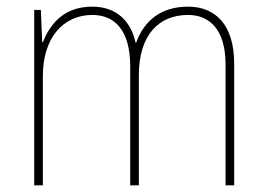

<svg xmlns="http://www.w3.org/2000/svg" viewBox="-20 -558 803 578"><path d="M546 -538C462 -538 413 -493 390 -430H388C374 -495 330 -538 258 -538C166 -538 128 -478 109 -431H107L103 -528H83V0H109V-329C109 -445 171 -513 258 -513C322 -513 372 -471 372 -358V0H398V-331C398 -454 459 -513 546 -513C610 -513 659 -470 659 -364V0H685V-366C685 -484 628 -538 546 -538Z"/></svg>

Font: Noto Sans Thai Looped SemiCondensed Thin
Style: Regular
Weight: 100
Width: 4
Designer: Sasikarn Vongin, Ben Mitchell
Foundry: The Fontpad Ltd
Version: Version 1.001